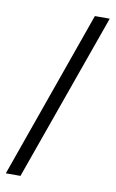

<svg xmlns="http://www.w3.org/2000/svg" viewBox="-83 -755 491 814"><g transform="rotate(10 162.0 -348.0)"><path d="M258 -709 2 13H65L322 -709Z"/></g></svg>

Font: fbb
Style: Regular
Weight: 400
Designer: David J. Perry, Michael Sharpe
Version: Version 1.045